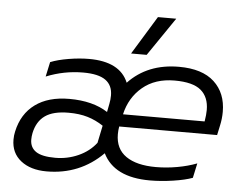

<svg xmlns="http://www.w3.org/2000/svg" viewBox="-51 -768 1077 846"><g transform="rotate(5 487.5 -345.0)"><path d="M614 -705H695L579 -535H510ZM27 -112Q27 -131 31 -148Q48 -227 106 -269.5Q164 -312 257 -312Q361 -312 427 -269L434 -305Q438 -324 438 -343Q438 -388 406.5 -410.5Q375 -433 308 -433Q223 -433 144 -401L158 -466Q190 -479 238 -487Q286 -495 328 -495Q465 -495 502 -405Q587 -495 726 -495Q829 -495 882 -446Q935 -397 935 -314Q935 -283 928 -252L919 -210H486Q483 -192 483 -176Q483 -111 530 -78.5Q577 -46 662 -46Q709 -46 756.5 -54.5Q804 -63 843 -78L829 -13Q797 -1 743.5 7Q690 15 641 15Q483 15 433 -87Q331 15 184 15Q113 15 70 -19Q27 -53 27 -112ZM859 -265Q864 -295 864 -316Q864 -373 828.5 -403Q793 -433 712 -433Q626 -433 570.5 -386.5Q515 -340 498 -265ZM397 -130 413 -207Q380 -229 343.5 -240Q307 -251 259 -251Q191 -251 155 -225.5Q119 -200 108 -148Q105 -133 105 -119Q105 -84 131.5 -66Q158 -48 217 -48Q271 -48 319 -69.5Q367 -91 397 -130Z"/></g></svg>

Font: Prompt Light
Style: Italic
Weight: 300
Italic angle: -12°
Designer: Katatrad Team
Foundry: CadsonDemak
Version: Version 1.000